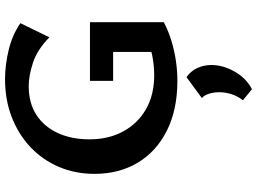

<svg xmlns="http://www.w3.org/2000/svg" viewBox="-149 -562 1020 762"><g transform="rotate(-90 361.0 -181.0)"><path d="M421 13Q307 13 224 -28.5Q141 -70 96.5 -144Q52 -218 52 -316Q52 -393 80 -458Q108 -523 158.5 -570.5Q209 -618 277.5 -644.5Q346 -671 428 -671Q484 -671 544 -656.5Q604 -642 650 -610L594 -495Q545 -543 493.5 -560Q442 -577 400 -577Q333 -577 286 -546.5Q239 -516 214 -461.5Q189 -407 189 -336Q189 -260 220.5 -202Q252 -144 309 -111.5Q366 -79 443 -79Q484 -79 525 -87.5Q566 -96 601 -117L536 -42V-242H421V-334H654V-41Q620 -23 581 -11Q542 1 501.5 7Q461 13 421 13ZM388 309 344 273Q360 253 368 228.5Q376 204 376 180Q376 157 370 138.5Q364 120 353 110L436 49Q461 67 472.5 93Q484 119 484 148Q484 194 458 240Q432 286 388 309Z"/></g></svg>

Font: Ysabeau Office
Style: Bold
Weight: 700
Designer: Christian Thalmann (Catharsis Fonts)
Version: Version 2.001;gftools[0.9.30]; featfreeze: tnum,lnum,ss02